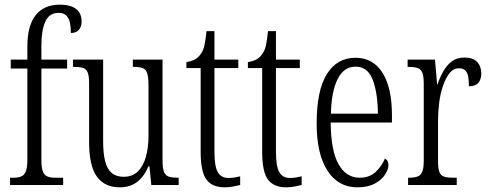

<svg xmlns="http://www.w3.org/2000/svg" viewBox="-20 -791 2089 821"><path d="M23 0V-31H37Q58 -31 71 -36.5Q84 -42 90.5 -58.5Q97 -75 97 -108V-498H26V-536H97V-593Q97 -681 132.5 -726Q168 -771 235 -771Q267 -771 288 -762.5Q309 -754 319 -738Q329 -722 329 -699Q329 -685 324 -674Q319 -663 309 -656.5Q299 -650 283 -650Q283 -675 279 -694Q275 -713 263.5 -724.5Q252 -736 231 -736Q190 -736 173.5 -698Q157 -660 157 -598V-536H267V-498H157V-108Q157 -75 163 -58.5Q169 -42 182.5 -36.5Q196 -31 217 -31H250V0Z M492 10Q428 10 394.5 -35.5Q361 -81 361 -185V-435Q361 -466 355 -481Q349 -496 335 -500.5Q321 -505 296 -505H292V-536H421V-186Q421 -136 429.5 -102Q438 -68 457.5 -51.5Q477 -35 509 -35Q546 -35 569.5 -58Q593 -81 604 -121Q615 -161 615 -210V-424Q615 -460 609.5 -477.5Q604 -495 590 -500Q576 -505 551 -505H548V-536H675V-105Q675 -71 681.5 -55.5Q688 -40 702.5 -35.5Q717 -31 741 -31H744V0H627L619 -80H615Q595 -34 565 -12Q535 10 492 10Z M941 10Q887 10 862.5 -23.5Q838 -57 838 -143V-500H777V-525Q798 -529 812.5 -536.5Q827 -544 836 -557Q849 -573 854 -596Q859 -619 863 -658H897V-536H999V-500H897V-142Q897 -79 911.5 -54.5Q926 -30 956 -30Q971 -30 982.5 -32Q994 -34 1007 -37V0Q995 3 977.5 6.5Q960 10 941 10Z M1204 10Q1150 10 1125.5 -23.5Q1101 -57 1101 -143V-500H1040V-525Q1061 -529 1075.5 -536.5Q1090 -544 1099 -557Q1112 -573 1117 -596Q1122 -619 1126 -658H1160V-536H1262V-500H1160V-142Q1160 -79 1174.5 -54.5Q1189 -30 1219 -30Q1234 -30 1245.5 -32Q1257 -34 1270 -37V0Q1258 3 1240.5 6.5Q1223 10 1204 10Z M1508 10Q1426 10 1380 -61.5Q1334 -133 1334 -263Q1334 -404 1377.5 -474Q1421 -544 1500 -544Q1575 -544 1615.5 -480Q1656 -416 1656 -298V-267H1394Q1395 -147 1427.5 -89Q1460 -31 1518 -31Q1560 -31 1586.5 -56Q1613 -81 1626 -113Q1632 -110 1636.5 -103.5Q1641 -97 1641 -85Q1641 -67 1626.5 -44.5Q1612 -22 1582.5 -6Q1553 10 1508 10ZM1596 -305Q1595 -395 1573.5 -450.5Q1552 -506 1501 -506Q1450 -506 1423.5 -452.5Q1397 -399 1395 -305Z M1725 0V-31H1727Q1751 -31 1765 -36Q1779 -41 1785.5 -56.5Q1792 -72 1792 -105V-433Q1792 -466 1785.5 -481Q1779 -496 1765 -500.5Q1751 -505 1726 -505H1723V-536H1840L1849 -431H1851Q1861 -460 1875.5 -486Q1890 -512 1912 -528.5Q1934 -545 1966 -545Q2003 -545 2020.5 -526Q2038 -507 2038 -476Q2038 -452 2025.5 -437Q2013 -422 1985 -422Q1985 -446 1982 -463Q1979 -480 1970 -489.5Q1961 -499 1942 -499Q1919 -499 1902.5 -478.5Q1886 -458 1874.5 -424.5Q1863 -391 1858 -352Q1853 -313 1853 -275V-103Q1853 -70 1859 -55Q1865 -40 1879.5 -35.5Q1894 -31 1917 -31H1933V0Z"/></svg>

Font: Noto Serif Khmer ExtraCondensed Light
Style: Regular
Weight: 300
Width: 2
Designer: Danh Hong and the Monotype Design Team
Foundry: Monotype Imaging Inc.
Version: Version 2.004